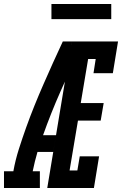

<svg xmlns="http://www.w3.org/2000/svg" viewBox="-68 -943 612 963"><path d="M-48 0V-84H-1Q9 -140 26.5 -195Q44 -250 63.5 -304.5Q83 -359 105 -413.5Q127 -468 150.5 -521.5Q174 -575 198 -628.5Q222 -682 247 -735H291L288 -718L334 -699Q283 -592 235 -483.5Q187 -375 148 -265H213L199 -181H120Q113 -157 107 -133Q101 -109 96 -84H132V0ZM169 0 291 -735H524L498 -576H401L412 -647H374L337 -426H452L437 -338H323L281 -88H320L332 -159H429L403 0ZM190 -847V-923H490V-847Z"/></svg>

Font: Iosevka Curly Slab SmBdObl
Style: Regular
Weight: 600
Italic angle: -9°
Monospace: yes
Designer: Belleve Invis
Foundry: Belleve Invis
Version: Version 11.0.0; ttfautohint (v1.8.3)